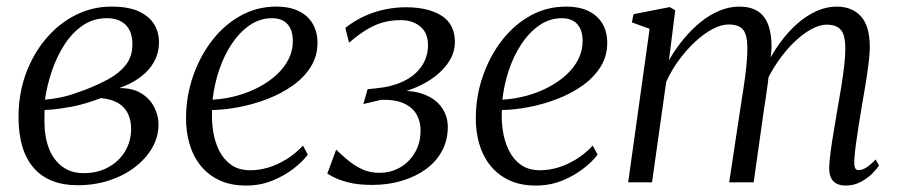

<svg xmlns="http://www.w3.org/2000/svg" viewBox="-20 -566 2794 596"><path d="M221 9Q177.5 9 143.5 -4Q109.5 -17 85.8 -43.5Q62 -70 49.8 -109.8Q37.5 -149.5 37.5 -203Q37.5 -275 60.2 -337Q83 -399 122.8 -446Q162.5 -493 214.5 -519.2Q266.5 -545.5 325.5 -545.5Q380 -545.5 412.2 -530Q444.5 -514.5 459 -489.8Q473.5 -465 473.5 -435.5Q473.5 -402 458.2 -374.2Q443 -346.5 415 -326Q387 -305.5 350 -292.5Q390.5 -293 417.2 -277Q444 -261 458 -235Q472 -209 472 -179.5Q472 -141.5 452.8 -107.8Q433.5 -74 399.2 -47.5Q365 -21 319.2 -6Q273.5 9 221 9ZM239.5 -28.5Q283 -28.5 316.2 -46.8Q349.5 -65 368.2 -96.2Q387 -127.5 387 -166Q387 -192.5 377.2 -213Q367.5 -233.5 346.8 -246Q326 -258.5 293.5 -261.5Q286 -259 273 -254.2Q260 -249.5 242.8 -244.5Q225.5 -239.5 204 -235Q187 -232 165.8 -228.8Q144.5 -225.5 118.5 -224.5Q118 -215.5 118 -207.5Q118 -199.5 118 -188Q118 -140.5 132.2 -104.5Q146.5 -68.5 173.8 -48.5Q201 -28.5 239.5 -28.5ZM119.5 -256.5Q144.5 -259 165 -263Q185.5 -267 204.5 -273.2Q223.5 -279.5 243.5 -287Q282.5 -302 316.2 -320.2Q350 -338.5 370.5 -364.5Q391 -390.5 391 -428Q391 -468 370.2 -488.8Q349.5 -509.5 311.5 -509.5Q270 -509.5 237.2 -487.2Q204.5 -465 180.5 -428Q156.5 -391 141.2 -346.2Q126 -301.5 119.5 -256.5Z M935.5 -86Q920.5 -65.5 891.8 -43Q863 -20.5 825.2 -5.2Q787.5 10 744 10Q695.5 10 660 -7Q624.5 -24 601.5 -53.5Q578.5 -83 567.8 -121Q557 -159 557.5 -201.5Q558 -268.5 579.5 -330.2Q601 -392 638.5 -440.5Q676 -489 726.8 -517.2Q777.5 -545.5 837.5 -545.5Q880 -545.5 908.2 -531.2Q936.5 -517 951 -491.8Q965.5 -466.5 965.5 -433.5Q965.5 -391.5 944.5 -358.2Q923.5 -325 888.5 -300.2Q853.5 -275.5 810.8 -259Q768 -242.5 723.2 -233.8Q678.5 -225 638.5 -224.5Q636.5 -192.5 641.5 -159.5Q646.5 -126.5 660.2 -98.8Q674 -71 697.8 -54.2Q721.5 -37.5 757 -37.5Q785 -37.5 813 -46Q841 -54.5 868.5 -71.2Q896 -88 920.5 -114ZM824.5 -509.5Q787 -509.5 755.2 -487.8Q723.5 -466 699.2 -429.5Q675 -393 660 -348Q645 -303 640 -256.5Q680 -259 716.8 -269.2Q753.5 -279.5 784.8 -296.2Q816 -313 839.5 -334.8Q863 -356.5 876 -382.8Q889 -409 889 -438.5Q889 -472.5 872.5 -491Q856 -509.5 824.5 -509.5Z M1135.5 8Q1090.5 8 1060.5 0Q1030.5 -8 1014.5 -16.8Q998.5 -25.5 996 -27L1023.5 -101.5Q1040.5 -85 1060.2 -68.5Q1080 -52 1104 -40.8Q1128 -29.5 1156.5 -29.5Q1193 -29.5 1222 -46.2Q1251 -63 1268.2 -92.8Q1285.5 -122.5 1285.5 -161Q1286 -186 1274.5 -208.2Q1263 -230.5 1236 -244Q1209 -257.5 1162 -256L1108 -243L1121 -289L1148.5 -292Q1196.5 -296.5 1232.5 -313.8Q1268.5 -331 1288.5 -360Q1308.5 -389 1308.5 -426Q1308.5 -464 1284.5 -483.8Q1260.5 -503.5 1224 -503.5Q1195.5 -503.5 1170.2 -496.8Q1145 -490 1119.8 -475Q1094.5 -460 1063.5 -433.5L1052 -479.5Q1082 -503 1113.8 -517Q1145.5 -531 1177.5 -537.2Q1209.5 -543.5 1239 -543.5Q1309.5 -543.5 1350.8 -517.2Q1392 -491 1392 -436Q1392 -405 1375.8 -378.2Q1359.5 -351.5 1332 -330Q1304.5 -308.5 1269.2 -293.8Q1234 -279 1196.5 -272L1203.5 -283Q1257 -287.5 1294.2 -273.8Q1331.5 -260 1350.8 -233Q1370 -206 1370 -172Q1370 -131 1352.2 -97.8Q1334.5 -64.5 1302.2 -41Q1270 -17.5 1227.5 -4.8Q1185 8 1135.5 8Z M1835 -86Q1820 -65.5 1791.2 -43Q1762.5 -20.5 1724.8 -5.2Q1687 10 1643.5 10Q1595 10 1559.5 -7Q1524 -24 1501 -53.5Q1478 -83 1467.2 -121Q1456.5 -159 1457 -201.5Q1457.5 -268.5 1479 -330.2Q1500.5 -392 1538 -440.5Q1575.5 -489 1626.2 -517.2Q1677 -545.5 1737 -545.5Q1779.5 -545.5 1807.8 -531.2Q1836 -517 1850.5 -491.8Q1865 -466.5 1865 -433.5Q1865 -391.5 1844 -358.2Q1823 -325 1788 -300.2Q1753 -275.5 1710.2 -259Q1667.5 -242.5 1622.8 -233.8Q1578 -225 1538 -224.5Q1536 -192.5 1541 -159.5Q1546 -126.5 1559.8 -98.8Q1573.5 -71 1597.2 -54.2Q1621 -37.5 1656.5 -37.5Q1684.5 -37.5 1712.5 -46Q1740.5 -54.5 1768 -71.2Q1795.5 -88 1820 -114ZM1724 -509.5Q1686.5 -509.5 1654.8 -487.8Q1623 -466 1598.8 -429.5Q1574.5 -393 1559.5 -348Q1544.5 -303 1539.5 -256.5Q1579.5 -259 1616.2 -269.2Q1653 -279.5 1684.2 -296.2Q1715.5 -313 1739 -334.8Q1762.5 -356.5 1775.5 -382.8Q1788.5 -409 1788.5 -438.5Q1788.5 -472.5 1772 -491Q1755.5 -509.5 1724 -509.5Z M2076 -534 2056.5 -379Q2077 -414.5 2102 -444.8Q2127 -475 2155.2 -497.8Q2183.5 -520.5 2213.8 -533Q2244 -545.5 2275 -545.5Q2309 -545.5 2331 -532Q2353 -518.5 2364 -490.8Q2375 -463 2375 -420Q2375 -414 2374 -403.8Q2373 -393.5 2371.5 -380.2Q2370 -367 2367.5 -351.5L2356.5 -357.5Q2376 -398.5 2401.2 -433Q2426.5 -467.5 2455.2 -492.8Q2484 -518 2515 -531.8Q2546 -545.5 2577 -545.5Q2625 -545.5 2652.5 -515.2Q2680 -485 2680 -419Q2680 -399.5 2676.2 -369.5Q2672.5 -339.5 2667 -305.2Q2661.5 -271 2655.5 -238Q2650.5 -208 2645.5 -176.8Q2640.5 -145.5 2636.8 -117.8Q2633 -90 2632 -69.5Q2631 -54 2633.8 -46Q2636.5 -38 2645 -38Q2656.5 -38 2669 -45.8Q2681.5 -53.5 2698 -71L2708.5 -52.5Q2701.5 -41 2686.8 -26.5Q2672 -12 2651.2 -1Q2630.5 10 2605.5 10Q2589 10 2577.2 4.2Q2565.5 -1.5 2559.5 -14Q2553.5 -26.5 2554 -46.5Q2554.5 -65.5 2558.5 -95.8Q2562.5 -126 2568.5 -160.8Q2574.5 -195.5 2580 -229.5Q2585.5 -260.5 2591 -294Q2596.5 -327.5 2600.2 -359.2Q2604 -391 2604 -415Q2604 -457 2590.2 -473.2Q2576.5 -489.5 2546 -489.5Q2524.5 -489.5 2498.2 -475.2Q2472 -461 2444.8 -434.8Q2417.5 -408.5 2392.8 -372.2Q2368 -336 2350 -292.5L2367.5 -345.5Q2366 -326.5 2363 -304.5Q2360 -282.5 2356.8 -260.5Q2353.5 -238.5 2350.5 -219.5L2319.5 0H2243.5L2278 -228Q2283 -259.5 2288.2 -294Q2293.5 -328.5 2296.8 -360.2Q2300 -392 2300 -415Q2300 -457 2287 -473.5Q2274 -490 2241.5 -490Q2219 -490 2192.2 -476Q2165.5 -462 2138.8 -437.2Q2112 -412.5 2088.2 -380.5Q2064.5 -348.5 2048 -312L2004 0H1930L1996.5 -476.5L1941.5 -496.5L1946.5 -522L2059 -544Z"/></svg>

Font: Merriweather 72pt Light
Style: Italic
Weight: 300
Italic angle: -7.8°
Version: Version 2.101